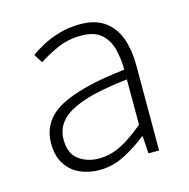

<svg xmlns="http://www.w3.org/2000/svg" viewBox="-81 -571 654 663"><g transform="rotate(-15 245.5 -240.0)"><path d="M197 12Q159 12 127.5 -2Q96 -16 77 -45.5Q58 -75 58 -119Q58 -200 133 -241.5Q208 -283 368 -301Q368 -338 359.5 -373Q351 -408 326.5 -430.5Q302 -453 254 -453Q206 -453 166 -434.5Q126 -416 101 -399L81 -430Q98 -443 125 -457.5Q152 -472 186.5 -482Q221 -492 260 -492Q316 -492 349.5 -467Q383 -442 397.5 -400Q412 -358 412 -307V0H374L370 -62H367Q331 -33 287.5 -10.5Q244 12 197 12ZM205 -27Q246 -27 284.5 -46.5Q323 -66 368 -104V-266Q269 -255 211 -235.5Q153 -216 128 -188Q103 -160 103 -122Q103 -71 133.5 -49Q164 -27 205 -27Z"/></g></svg>

Font: Source Sans 3 Light
Style: Regular
Weight: 300
Designer: Paul D. Hunt
Foundry: Adobe
Version: Version 3.052;hotconv 1.1.0;makeotfexe 2.6.0